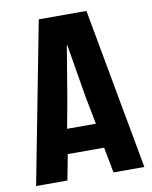

<svg xmlns="http://www.w3.org/2000/svg" viewBox="-80 -760 650 821"><g transform="rotate(-10 245.0 -350.0)"><path d="M346 0 325 -111H167L146 0H10L145 -700H352L480 0ZM244 -570 205 -337 183 -218H308L285 -337L246 -570Z"/></g></svg>

Font: Jockey One
Style: Regular
Weight: 400
Designer: TypeTogether
Foundry: TypeTogether
Version: Version 1.002